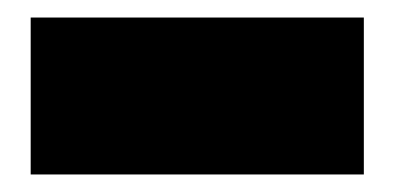

<svg xmlns="http://www.w3.org/2000/svg" viewBox="-20 -416 450 219"><path d="M15 -396H395V-217H15Z"/></svg>

Font: Prompt Black
Style: Regular
Weight: 900
Designer: Katatrad Team
Foundry: CadsonDemak
Version: Version 1.000